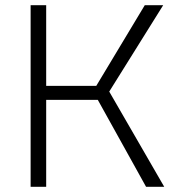

<svg xmlns="http://www.w3.org/2000/svg" viewBox="-20 -720 710 740"><path d="M543 0 357 -335H130L121 -389H351L538 -700H609L401 -367L613 0ZM98 0V-700H158V0Z"/></svg>

Font: Moderustic Light
Style: Regular
Weight: 300
Designer: Tural Alisoy
Foundry: TAFT Foundry
Version: Version 2.120